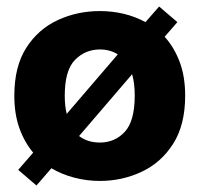

<svg xmlns="http://www.w3.org/2000/svg" viewBox="-20 -544 613 590"><path d="M287 12Q247 12 208.5 2Q170 -8 138 -27L92 26L36 -22L82 -75Q55 -107 39.5 -150.5Q24 -194 24 -250Q24 -340 61 -397.5Q98 -455 158 -482.5Q218 -510 287 -510Q325 -510 360.5 -501.5Q396 -493 427 -476L469 -524L525 -476L486 -431Q515 -399 532 -354Q549 -309 549 -250Q549 -160 512 -102Q475 -44 415 -16Q355 12 287 12ZM185 -194 342 -377Q318 -392 287 -392Q242 -392 210.5 -360Q179 -328 179 -250Q179 -218 185 -194ZM287 -106Q333 -106 363.5 -139Q394 -172 394 -250Q394 -270 392 -286Q390 -302 386 -316L223 -126Q249 -106 287 -106Z"/></svg>

Font: Atkinson Hyperlegible
Style: Bold
Weight: 700
Designer: Elliott Scott, Megan Eiswerth, Linus Boman, Theodore Petrosky
Foundry: Braille Institute
Version: Version 1.006; ttfautohint (v1.8.3)